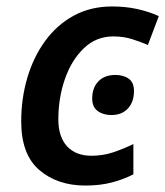

<svg xmlns="http://www.w3.org/2000/svg" viewBox="-20 -571 517 601"><path d="M247.1 9.8Q159.7 9.8 103 -38.8Q46.4 -87.4 46.4 -190.9Q46.4 -263.2 65.7 -328.1Q85 -393.1 121.6 -443.1Q158.2 -493.2 210.9 -522Q263.7 -550.8 331.1 -550.8Q373 -550.8 409.7 -542.7Q446.3 -534.7 477.1 -520.5L442.9 -430.2Q419.4 -440.4 392.8 -448.7Q366.2 -457 334.5 -457Q281.2 -457 242.7 -420.2Q204.1 -383.3 183.3 -324Q162.6 -264.6 162.6 -197.3Q162.6 -143.1 189.7 -113.3Q216.8 -83.5 266.1 -83.5Q302.2 -83.5 333.7 -94Q365.2 -104.5 397.5 -120.1V-25.4Q366.7 -9.3 329.8 0.2Q293 9.8 247.1 9.8ZM328.6 -210.9Q303.2 -210.9 285.9 -223.4Q268.6 -235.8 268.6 -262.7Q268.6 -295.9 287.8 -316.2Q307.1 -336.4 341.3 -336.4Q366.7 -336.4 383.1 -324.5Q399.4 -312.5 399.4 -286.1Q399.4 -252 380.4 -231.4Q361.3 -210.9 328.6 -210.9Z"/></svg>

Font: Open Sans SemiBold
Style: Italic
Weight: 600
Italic angle: -12°
Designer: Monotype Design Team
Foundry: Monotype Imaging Inc.
Version: Version 3.003; ttfautohint (v1.8.4)